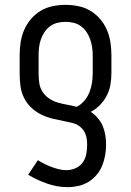

<svg xmlns="http://www.w3.org/2000/svg" viewBox="-20 -548 540 791"><path d="M259 223Q216 223 174.5 208.5Q133 194 96 172L136 112Q149 120 163 127Q177 134 191.5 139.5Q206 145 221.5 149Q237 153 253 153Q272 153 290 145.5Q308 138 319.5 123Q331 108 335 88.5Q339 69 339 50Q339 38 337.5 25.5Q336 13 331 1.5Q326 -10 317 -19.5Q308 -29 297 -34.5Q286 -40 274 -42.5Q262 -45 249 -48H248Q223 -53 197.5 -59Q172 -65 149 -76.5Q126 -88 107.5 -106Q89 -124 78 -147Q67 -170 64 -196Q61 -222 61 -248V-320Q61 -347 65 -373.5Q69 -400 79.5 -424.5Q90 -449 107.5 -469.5Q125 -490 147.5 -503.5Q170 -517 196.5 -522.5Q223 -528 250 -528Q277 -528 303.5 -522.5Q330 -517 352.5 -503.5Q375 -490 392.5 -469.5Q410 -449 420.5 -424.5Q431 -400 435 -373.5Q439 -347 439 -320V-248Q439 -223 435 -199.5Q431 -176 420 -154.5Q409 -133 392 -115.5Q375 -98 354 -87Q370 -77 383 -61.5Q396 -46 403.5 -28Q411 -10 414 9.5Q417 29 417 49Q417 71 413 93Q409 115 400.5 135.5Q392 156 377.5 173Q363 190 344 201.5Q325 213 303 218Q281 223 259 223ZM296 -108Q314 -117 327.5 -133Q341 -149 348.5 -168Q356 -187 359 -207Q362 -227 362 -248V-320Q362 -337 359.5 -353.5Q357 -370 351.5 -386Q346 -402 336.5 -416Q327 -430 313.5 -440Q300 -450 283.5 -454Q267 -458 250 -458Q233 -458 216.5 -454Q200 -450 186.5 -440Q173 -430 163.5 -416Q154 -402 148.5 -386Q143 -370 141 -353.5Q139 -337 139 -320V-248Q139 -228 141.5 -208Q144 -188 154.5 -171Q165 -154 182 -142.5Q199 -131 218 -125.5Q237 -120 257 -116.5Q277 -113 296 -108Z"/></svg>

Font: Iosevka Curly Slab
Style: Regular
Weight: 400
Monospace: yes
Designer: Belleve Invis
Foundry: Belleve Invis
Version: Version 22.1.2; ttfautohint (v1.8.4)